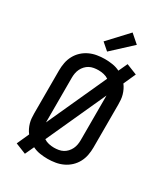

<svg xmlns="http://www.w3.org/2000/svg" viewBox="-246 -1091 1092 1252"><g transform="rotate(30 300.0 -465.0)"><path d="M156 53 76 21 117 -70Q106 -84 98 -100.5Q90 -117 85 -134.5Q80 -152 78.5 -170Q77 -188 77 -206V-529Q77 -558 82.5 -587Q88 -616 102 -642Q116 -668 137.5 -688Q159 -708 185.5 -720.5Q212 -733 241.5 -738Q271 -743 300 -743Q329 -743 358 -738.5Q387 -734 413 -721L444 -788L524 -756L483 -665Q494 -651 502 -634.5Q510 -618 515 -600.5Q520 -583 521.5 -565Q523 -547 523 -529V-206Q523 -177 517.5 -148Q512 -119 498 -93Q484 -67 462.5 -47Q441 -27 414.5 -14.5Q388 -2 358.5 3Q329 8 300 8Q271 8 242 3.5Q213 -1 187 -14ZM173 -193 376 -639Q360 -650 340 -654.5Q320 -659 300 -659Q283 -659 265.5 -656Q248 -653 233 -645Q218 -637 206 -624Q194 -611 186.5 -595.5Q179 -580 176 -563Q173 -546 173 -529ZM300 -76Q317 -76 334.5 -79Q352 -82 367 -90Q382 -98 394 -111Q406 -124 413.5 -139.5Q421 -155 424 -172Q427 -189 427 -206V-542L224 -96Q240 -85 260 -80.5Q280 -76 300 -76ZM287 -792 234 -838 369 -983 433 -927Z"/></g></svg>

Font: Iosevka Fixed Curly Md Ex
Style: Regular
Weight: 500
Width: 7
Monospace: yes
Designer: Belleve Invis
Foundry: Belleve Invis
Version: Version 30.1.2